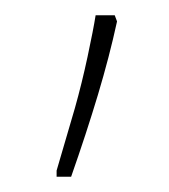

<svg xmlns="http://www.w3.org/2000/svg" viewBox="-20 -834 221 251"><path d="M54 -603V-611L78 -693Q87 -725 94.5 -760Q102 -795 105 -814H130L133 -806Q123 -760 108 -710Q93 -660 73 -603Z"/></svg>

Font: Noto Serif Armenian Condensed Thin
Style: Regular
Weight: 100
Width: 3
Designer: Monotype Design Team
Foundry: Monotype Imaging Inc.
Version: Version 2.008; ttfautohint (v1.8.4.7-5d5b)